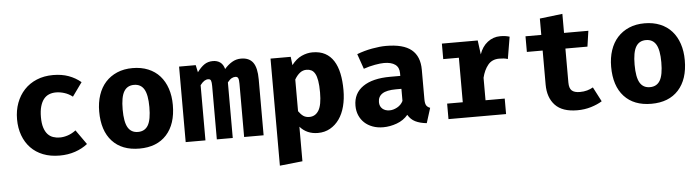

<svg xmlns="http://www.w3.org/2000/svg" viewBox="-51 -894 4902 1345"><g transform="rotate(-5 2400.0 -221.5)"><path d="M351 -109Q378 -109 407 -118.5Q436 -128 464 -149L536 -47Q498 -17 448 0Q398 17 339 17Q274 17 223 -3Q172 -23 136.5 -60Q101 -97 82 -148.5Q63 -200 63 -262Q63 -324 82.5 -376.5Q102 -429 138 -467.5Q174 -506 225.5 -527.5Q277 -549 341 -549Q402 -549 450 -531.5Q498 -514 536 -482L467 -386Q440 -407 409.5 -416.5Q379 -426 351 -426Q324 -426 302 -417Q280 -408 264.5 -388.5Q249 -369 240 -338Q231 -307 231 -262Q231 -218 240.5 -188.5Q250 -159 266 -141.5Q282 -124 304 -116.5Q326 -109 351 -109Z M900 -549Q961 -549 1009.5 -529Q1058 -509 1091 -472Q1124 -435 1141.5 -383Q1159 -331 1159 -267Q1159 -133 1091 -58Q1023 17 900 17Q777 17 709 -57Q641 -131 641 -266Q641 -329 658.5 -381.5Q676 -434 709.5 -471Q743 -508 791 -528.5Q839 -549 900 -549ZM900 -431Q852 -431 829 -392Q806 -353 806 -266Q806 -178 829 -139Q852 -100 900 -100Q948 -100 971 -139Q994 -178 994 -267Q994 -353 971 -392Q948 -431 900 -431Z M1226 0V-531H1343L1354 -480Q1379 -514 1404.5 -531.5Q1430 -549 1465 -549Q1495 -549 1516 -534Q1537 -519 1546 -486Q1570 -514 1599 -531.5Q1628 -549 1663 -549Q1720 -549 1747 -512Q1774 -475 1774 -393V0H1637V-375Q1637 -402 1632 -413.5Q1627 -425 1612 -425Q1599 -425 1586 -418Q1573 -411 1557 -391V0H1445V-375Q1445 -402 1440.5 -413.5Q1436 -425 1421 -425Q1407 -425 1393.5 -416.5Q1380 -408 1365 -388V0Z M2155 17Q2077 17 2029 -38V205L1869 222V-531H2011L2018 -472Q2050 -514 2088.5 -531.5Q2127 -549 2165 -549Q2217 -549 2253.5 -529.5Q2290 -510 2313.5 -473Q2337 -436 2348 -384Q2359 -332 2359 -267Q2359 -205 2345.5 -153Q2332 -101 2305.5 -63.5Q2279 -26 2241 -4.5Q2203 17 2155 17ZM2105 -100Q2147 -100 2170.5 -138Q2194 -176 2194 -265Q2194 -314 2188.5 -346.5Q2183 -379 2172.5 -397.5Q2162 -416 2147 -423.5Q2132 -431 2113 -431Q2087 -431 2066.5 -415Q2046 -399 2029 -370V-147Q2046 -123 2063 -111.5Q2080 -100 2105 -100Z M2918 -154Q2918 -124 2926 -110.5Q2934 -97 2953 -90L2920 15Q2872 10 2840 -6Q2808 -22 2789 -55Q2758 -18 2710 -0.5Q2662 17 2614 17Q2573 17 2539.5 4.5Q2506 -8 2482.5 -30Q2459 -52 2446 -82.5Q2433 -113 2433 -150Q2433 -237 2501 -284Q2569 -331 2693 -331H2764V-350Q2764 -391 2736.5 -411Q2709 -431 2658 -431Q2634 -431 2594 -424Q2554 -417 2514 -403L2477 -509Q2529 -529 2584.5 -539Q2640 -549 2682 -549Q2804 -549 2861 -502Q2918 -455 2918 -361ZM2669 -97Q2695 -97 2722.5 -112Q2750 -127 2764 -155V-240H2726Q2660 -240 2629.5 -220Q2599 -200 2599 -161Q2599 -131 2618.5 -114Q2638 -97 2669 -97Z M3479 0H3074V-109H3184V-422H3074V-531H3326L3339 -432Q3357 -486 3396.5 -516.5Q3436 -547 3485 -547Q3505 -547 3519.5 -545Q3534 -543 3551 -538L3525 -383Q3510 -388 3495.5 -389.5Q3481 -391 3464 -391Q3414 -391 3385.5 -356Q3357 -321 3344 -267V-109H3479Z M4154 -31Q4122 -11 4076.5 3Q4031 17 3979 17Q3874 17 3823.5 -36.5Q3773 -90 3773 -182V-421H3662V-531H3773V-646L3933 -665V-531H4104L4088 -421H3933V-182Q3933 -142 3951 -125.5Q3969 -109 4008 -109Q4036 -109 4059 -115.5Q4082 -122 4101 -133Z M4500 -549Q4561 -549 4609.5 -529Q4658 -509 4691 -472Q4724 -435 4741.5 -383Q4759 -331 4759 -267Q4759 -133 4691 -58Q4623 17 4500 17Q4377 17 4309 -57Q4241 -131 4241 -266Q4241 -329 4258.5 -381.5Q4276 -434 4309.5 -471Q4343 -508 4391 -528.5Q4439 -549 4500 -549ZM4500 -431Q4452 -431 4429 -392Q4406 -353 4406 -266Q4406 -178 4429 -139Q4452 -100 4500 -100Q4548 -100 4571 -139Q4594 -178 4594 -267Q4594 -353 4571 -392Q4548 -431 4500 -431Z"/></g></svg>

Font: Qzxlaeiskcpccdgjqmyffctclhy
Style: Regular
Weight: 700
Monospace: yes
Designer: Carrois Corporate & Edenspiekermann
Foundry: Carrois Corporate GbR & Edenspiekermann AG
Version: Version 2.001